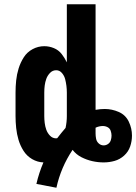

<svg xmlns="http://www.w3.org/2000/svg" viewBox="-20 -755 640 902"><path d="M245 127Q266 31 321 -51Q338 -29 362.5 -16.5Q387 -4 413.5 2Q440 8 467 8Q493 8 518 1Q543 -6 563 -24Q583 -42 591.5 -67Q600 -92 600 -118Q600 -152 585 -183.5Q570 -215 538 -229Q506 -243 472 -243Q451 -243 429 -239V-735H294V-462Q284 -483 269.5 -501.5Q255 -520 233 -529Q211 -538 188 -538Q159 -538 133 -524Q107 -510 91.5 -485.5Q76 -461 67.5 -433.5Q59 -406 56 -377.5Q53 -349 53 -320V-210Q53 -182 56 -153.5Q59 -125 67 -98Q75 -71 90.5 -46.5Q106 -22 131 -7.5Q156 7 184 8Q163 57 151 109ZM244 -105Q227 -105 215 -117.5Q203 -130 197.5 -145.5Q192 -161 190 -177.5Q188 -194 188 -210V-320Q188 -337 190 -353Q192 -369 197.5 -384.5Q203 -400 215 -412.5Q227 -425 244 -425Q260 -425 271 -412Q282 -399 286 -383.5Q290 -368 292 -352Q294 -336 294 -320V-210Q294 -196 292.5 -182Q291 -168 288 -154Q268 -131 249 -106Q246 -105 244 -105ZM467 -72Q454 -72 444 -81Q434 -90 431.5 -103Q429 -116 429 -128Q429 -135 429 -141.5Q429 -148 429 -155Q437 -159 446 -161Q455 -163 463 -163Q475 -163 485.5 -157.5Q496 -152 500 -140.5Q504 -129 504 -118Q504 -107 500.5 -96Q497 -85 487.5 -78.5Q478 -72 467 -72Z"/></svg>

Font: Iosevka Sparkle Extrabold
Style: Regular
Weight: 800
Designer: Belleve Invis
Foundry: Belleve Invis
Version: Version 4.5.0; ttfautohint (v1.8.3)